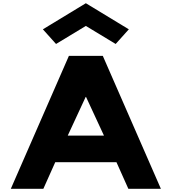

<svg xmlns="http://www.w3.org/2000/svg" viewBox="-20 -1172 1066 1192"><path d="M246.2 -990 327.9 -899 513 -1011 698.1 -899 779.8 -990 513 -1152ZM618.3 -825H407.7L47.2 0H249.2L323 -165H703L776.8 0H978.8ZM625.5 -330H400.5L511.8 -570H514.2Z"/></svg>

Font: Hussar
Style: BdSuprExt
Weight: 700
Foundry: Cannot Into Space Fonts
Version: Version 2.00